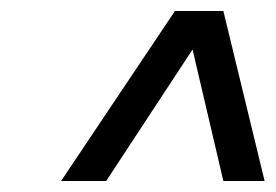

<svg xmlns="http://www.w3.org/2000/svg" viewBox="-20 -769 501 349"><path d="M298 -749 91 -440H173L330 -679L386 -440H461L386 -749Z"/></svg>

Font: Saira UNSAM Medium Italic
Style: Regular
Weight: 500
Italic angle: -12°
Designer: Hector Gatti with collaboration of the Omnibus-Type team
Foundry: Omnibus-Type
Version: Version 0.072;PS 000.072;hotconv 1.0.88;makeotf.lib2.5.64775